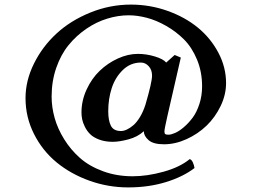

<svg xmlns="http://www.w3.org/2000/svg" viewBox="-20 -651 1108 841"><path d="M646 -319.8C646 -300.6 636.4 -258.3 617.2 -192.9C610.7 -172.4 602.7 -154.3 593.3 -138.7C583.8 -123 574.1 -111 564.2 -102.5C554.3 -94.1 544.8 -87.7 535.6 -83.5C526.5 -79.3 517.9 -77.1 509.8 -77.1C488.3 -77.1 473.6 -84.8 465.8 -100.1C458 -115.4 454.1 -136.7 454.1 -164.1C454.1 -199.5 459.1 -233 469.2 -264.4C479.3 -295.8 495.5 -322.4 517.8 -344.2C540.1 -366 566.6 -377 597.2 -377C610.2 -377 621.6 -371.7 631.3 -361.1C641.1 -350.5 646 -336.8 646 -319.8ZM700.2 -75.2C700.2 -81.7 704.4 -103.7 712.9 -141.1L772 -398.9L745.1 -410.2L708 -377C699.5 -387.4 682.9 -396.3 658 -403.8C633.1 -411.3 608.4 -415 584 -415C555.3 -415 526.3 -408.4 496.8 -395C467.4 -381.7 440.8 -363.8 417.2 -341.3C393.6 -318.8 374.3 -291.4 359.4 -259C344.4 -226.6 336.9 -193 336.9 -158.2C336.9 -148.8 337.9 -139 339.8 -128.9C341.8 -118.8 345.8 -107.7 351.8 -95.5C357.8 -83.3 365.6 -72.4 375.2 -63C384.8 -53.5 398.2 -45.7 415.3 -39.3C432.4 -33 452 -29.8 474.1 -29.8C492.7 -29.8 515.5 -33.4 542.5 -40.5C569.5 -47.7 592 -59.6 609.9 -76.2C609.9 -62.5 616.8 -49.6 630.6 -37.4C644.4 -25.1 667 -19 698.2 -19C731.1 -19 764.1 -26.5 797.1 -41.5C830.2 -56.5 859.3 -76.1 884.5 -100.3C909.7 -124.6 930.3 -153.2 946.3 -186.3C962.2 -219.3 970.2 -252.9 970.2 -287.1C970.2 -333.3 959 -377.7 936.5 -420.2C914.1 -462.6 884.1 -499.3 846.7 -530C809.2 -560.8 764.9 -585.3 713.6 -603.5C662.4 -621.7 608.9 -630.9 553.2 -630.9C491.7 -630.9 432.2 -619.1 374.8 -595.7C317.3 -572.3 268.1 -541.6 227.1 -503.7C186 -465.7 153.2 -422 128.7 -372.3C104.1 -322.7 91.8 -272.3 91.8 -221.2C91.8 -165.5 104.2 -113.2 128.9 -64.2C153.6 -15.2 186.7 26.3 228 60.3C269.4 94.3 317.4 121.1 372.1 140.6C426.8 160.2 483.4 169.9 542 169.9C601.2 169.9 656 162.2 706.3 146.7C756.6 131.3 798.5 110.7 832 85C830.7 76.5 828.3 68.3 824.7 60.3C821.1 52.3 816.6 47.5 811 45.9C782.1 69.7 743.7 88.1 696 101.3C648.4 114.5 603.4 121.1 561 121.1C514.2 121.1 470.7 113.7 430.7 98.9C390.6 84.1 357.1 64.7 330.1 40.8C303.1 16.8 280 -10.5 261 -41.3C241.9 -72 228 -103.2 219.2 -134.8C210.4 -166.3 206.1 -197.4 206.1 -228C206.1 -272.6 212.8 -314.5 226.3 -353.5C239.8 -392.6 257.9 -425.9 280.5 -453.6C303.1 -481.3 329 -505 358.2 -524.9C387.3 -544.8 417.7 -559.6 449.5 -569.3C481.2 -579.1 512.7 -584 543.9 -584C568.7 -584 594.9 -580.4 622.6 -573.2C650.2 -566.1 678.5 -554.3 707.5 -537.8C736.5 -521.4 762.6 -501.5 785.9 -478.3C809.2 -455 828.2 -425.5 843 -389.9C857.8 -354.2 865.2 -315.3 865.2 -272.9C865.2 -245.6 861.3 -219.9 853.5 -195.8C845.7 -171.7 835.9 -151.7 824 -135.7C812.1 -119.8 799.3 -106 785.6 -94.2C772 -82.5 759.2 -74.1 747.3 -68.8C735.4 -63.6 725.6 -61 717.8 -61C711.3 -61 706.7 -61.8 704.1 -63.5C701.5 -65.1 700.2 -69 700.2 -75.2Z"/></svg>

Font: Linux Biolinum G
Style: Bold
Weight: 700
Designer: Philipp H. Poll
Foundry: Philipp H. Poll
Version: Version 1.1.0